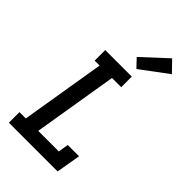

<svg xmlns="http://www.w3.org/2000/svg" viewBox="-290 -1085 1181 1181"><g transform="rotate(45 300.0 -495.0)"><path d="M38 0V-92H93L184 -643H141V-735H372V-643H292L201 -92H380L391 -159H489L462 0ZM359 -788 308 -842 468 -990 536 -920Z"/></g></svg>

Font: Iosevka Etoile SmBdObl
Style: Regular
Weight: 600
Italic angle: -9°
Designer: Belleve Invis
Foundry: Belleve Invis
Version: Version 15.5.2; ttfautohint (v1.8.4)